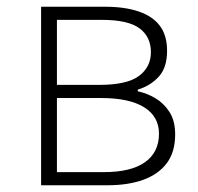

<svg xmlns="http://www.w3.org/2000/svg" viewBox="-20 -550 587 570"><path d="M102 0V-530H292Q350 -530 391.5 -516Q433 -502 454.5 -473.5Q476 -445 476 -399Q476 -349 451 -322Q426 -295 389 -284V-279Q417 -273 442 -258Q467 -243 483.5 -217Q500 -191 500 -151Q500 -99 475.5 -66Q451 -33 406 -16.5Q361 0 299 0ZM149 -298H274Q357 -298 392.5 -324.5Q428 -351 428 -395Q428 -441 394 -466Q360 -491 283 -491H149ZM149 -39H288Q369 -39 410.5 -68.5Q452 -98 452 -153Q452 -204 408 -231.5Q364 -259 280 -259H149Z"/></svg>

Font: Noto Sans TC ExtraLight
Style: Regular
Weight: 250
Designer: Ryoko NISHIZUKA  (kana, bopomofo & ideographs); Paul D. Hunt (Latin, Greek & Cyrillic); Sandoll Communications , Soo-you
Foundry: Adobe
Version: Version 2.004-H2;hotconv 1.0.118;makeotfexe 2.5.65603